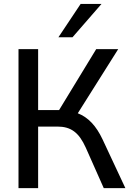

<svg xmlns="http://www.w3.org/2000/svg" viewBox="-20 -973 672 993"><path d="M177.2 0V-318.4H276.9C346.7 -318.4 388.2 -288.1 423.8 -209L516.6 0H628.4L510.3 -252.4C477.5 -321.8 437 -365.7 382.3 -387.2L591.3 -718.8H477.5L285.6 -403.8H177.2V-718.8H75.7V0ZM355 -780.3 504.9 -952.6H397L282.2 -780.3Z"/></svg>

Font: Winston
Style: Regular
Weight: 400
Designer: Vernon Adams, Kim Jin-seong, David Berlow, Cristiano Sobral
Foundry: The Winston Project Authors
Version: Version 3.004